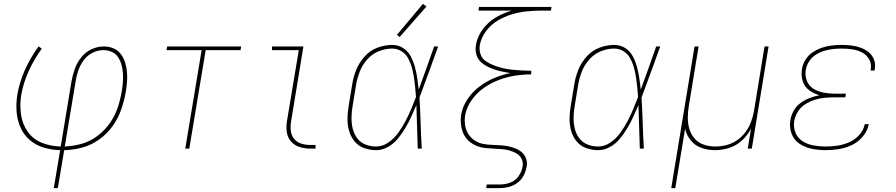

<svg xmlns="http://www.w3.org/2000/svg" viewBox="-20 -771 4648 996"><path d="M259 205H280L313 8Q360 7 406.5 -5.5Q453 -18 494.5 -47.5Q536 -77 565 -118Q594 -159 609.5 -205Q625 -251 633 -297Q637 -323 639 -349Q641 -375 638.5 -400Q636 -425 628.5 -448.5Q621 -472 606 -491.5Q591 -511 568 -520.5Q545 -530 519 -530Q486 -530 454.5 -515.5Q423 -501 401 -473Q379 -445 368 -413.5Q357 -382 351 -350L295 -11Q244 -12 198 -30Q152 -48 124 -87.5Q96 -127 89 -177Q82 -227 90 -278Q101 -341 129 -402.5Q157 -464 197 -519L180 -530Q139 -474 110 -410Q81 -346 70 -280Q63 -236 66 -192.5Q69 -149 86 -110.5Q103 -72 134 -45Q165 -18 206.5 -5.5Q248 7 292 8ZM316 -11 372 -347Q376 -375 385.5 -403.5Q395 -432 413.5 -457.5Q432 -483 459.5 -497Q487 -511 516 -511Q539 -511 559.5 -502Q580 -493 592 -475Q604 -457 610 -436Q616 -415 617.5 -392Q619 -369 617.5 -346Q616 -323 612 -300Q605 -257 591 -214Q577 -171 550 -132.5Q523 -94 485 -65.5Q447 -37 403.5 -25Q360 -13 316 -11Z M941 0H962L1047 -511H1228L1231 -530H847L844 -511H1026Z M1590 0H1617V-19H1590Q1565 -19 1542.5 -26Q1520 -33 1505.5 -51Q1491 -69 1488.5 -93Q1486 -117 1490 -141L1554 -530H1391V-511H1530L1469 -145Q1464 -116 1467.5 -87.5Q1471 -59 1489 -38Q1507 -17 1534 -8.5Q1561 0 1590 0Z M1931 8Q1963 8 1993 -9Q2023 -26 2044.5 -52.5Q2066 -79 2083 -107.5Q2100 -136 2113.5 -166Q2127 -196 2140 -226Q2142 -170 2143.5 -113.5Q2145 -57 2147 0H2168Q2164 -66 2162 -132.5Q2160 -199 2156 -265Q2181 -331 2205 -397.5Q2229 -464 2253 -530H2232Q2212 -474 2192.5 -418Q2173 -362 2152 -306Q2149 -336 2144.5 -366Q2140 -396 2132 -425Q2124 -454 2110 -480Q2096 -506 2071 -522Q2046 -538 2014 -538Q1976 -538 1937.5 -523.5Q1899 -509 1871 -477.5Q1843 -446 1828 -409Q1813 -372 1807 -333L1789 -223Q1783 -190 1782.5 -157Q1782 -124 1790.5 -93.5Q1799 -63 1818.5 -38.5Q1838 -14 1868.5 -3Q1899 8 1931 8ZM1931 -11Q1902 -11 1875.5 -21.5Q1849 -32 1832.5 -54.5Q1816 -77 1809.5 -104.5Q1803 -132 1803.5 -161.5Q1804 -191 1809 -220L1827 -330Q1833 -365 1846 -399Q1859 -433 1884.5 -462Q1910 -491 1944.5 -505Q1979 -519 2014 -519Q2041 -519 2063 -505Q2085 -491 2097 -469Q2109 -447 2116 -422.5Q2123 -398 2127 -372Q2131 -346 2133.5 -320Q2136 -294 2138 -268Q2126 -236 2112.5 -204Q2099 -172 2082.5 -141Q2066 -110 2045.5 -81.5Q2025 -53 1995 -32Q1965 -11 1931 -11ZM2053 -579 2192 -737 2174 -751 2039 -590Z M2502 205H2571Q2594 205 2618.5 199Q2643 193 2664 177.5Q2685 162 2696.5 139.5Q2708 117 2712 93Q2717 68 2706.5 45.5Q2696 23 2676 10.5Q2656 -2 2632 -8.5Q2608 -15 2583 -17Q2558 -19 2533 -19.5Q2508 -20 2484 -25Q2460 -30 2440 -44Q2420 -58 2408 -78Q2396 -98 2392.5 -123Q2389 -148 2393 -173Q2400 -214 2426.5 -251.5Q2453 -289 2490 -315Q2527 -341 2568.5 -356.5Q2610 -372 2652 -378.5Q2694 -385 2736 -385L2735 -386L2736 -390V-391V-403L2735 -404Q2711 -404 2686 -405.5Q2661 -407 2636.5 -409.5Q2612 -412 2588.5 -417.5Q2565 -423 2543 -431.5Q2521 -440 2501 -453Q2481 -466 2473 -489Q2465 -512 2469 -537Q2476 -575 2501 -609Q2526 -643 2561.5 -664Q2597 -685 2635 -696.5Q2673 -708 2711.5 -712Q2750 -716 2789 -716H2838L2841 -735H2465L2462 -716H2635Q2592 -704 2552 -680.5Q2512 -657 2484 -619Q2456 -581 2449 -538Q2444 -511 2452 -485.5Q2460 -460 2480.5 -444Q2501 -428 2525 -418Q2549 -408 2575 -402Q2601 -396 2627 -392Q2584 -383 2543.5 -366Q2503 -349 2466.5 -321.5Q2430 -294 2404.5 -255.5Q2379 -217 2372 -175Q2369 -154 2370.5 -133Q2372 -112 2378 -93Q2384 -74 2395.5 -58Q2407 -42 2423 -30.5Q2439 -19 2458 -12Q2477 -5 2498 -3Q2519 -1 2540 0Q2561 1 2582 2.5Q2603 4 2622.5 9.5Q2642 15 2659.5 25Q2677 35 2686 53.5Q2695 72 2691 93Q2687 119 2670 143Q2653 167 2626.5 176.5Q2600 186 2574 186H2505Z M3083 8Q3115 8 3145 -9Q3175 -26 3196.5 -52.5Q3218 -79 3235 -107.5Q3252 -136 3265.5 -166Q3279 -196 3292 -226Q3294 -170 3295.5 -113.5Q3297 -57 3299 0H3320Q3316 -66 3314 -132.5Q3312 -199 3308 -265Q3333 -331 3357 -397.5Q3381 -464 3405 -530H3384Q3364 -474 3344.5 -418Q3325 -362 3304 -306Q3301 -336 3296.5 -366Q3292 -396 3284 -425Q3276 -454 3262 -480Q3248 -506 3223 -522Q3198 -538 3166 -538Q3128 -538 3089.5 -523.5Q3051 -509 3023 -477.5Q2995 -446 2980 -409Q2965 -372 2959 -333L2941 -223Q2935 -190 2934.5 -157Q2934 -124 2942.5 -93.5Q2951 -63 2970.5 -38.5Q2990 -14 3020.5 -3Q3051 8 3083 8ZM3083 -11Q3054 -11 3027.5 -21.5Q3001 -32 2984.5 -54.5Q2968 -77 2961.5 -104.5Q2955 -132 2955.5 -161.5Q2956 -191 2961 -220L2979 -330Q2985 -365 2998 -399Q3011 -433 3036.5 -462Q3062 -491 3096.5 -505Q3131 -519 3166 -519Q3193 -519 3215 -505Q3237 -491 3249 -469Q3261 -447 3268 -422.5Q3275 -398 3279 -372Q3283 -346 3285.5 -320Q3288 -294 3290 -268Q3278 -236 3264.5 -204Q3251 -172 3234.5 -141Q3218 -110 3197.5 -81.5Q3177 -53 3147 -32Q3117 -11 3083 -11Z M3462 205H3483L3534 -103Q3542 -69 3563.5 -42.5Q3585 -16 3618.5 -4Q3652 8 3689 8Q3725 8 3762 -3.5Q3799 -15 3828.5 -42Q3858 -69 3876 -104L3859 0H3880L3967 -530H3946L3892 -199Q3887 -170 3877 -141.5Q3867 -113 3848.5 -87.5Q3830 -62 3804 -44Q3778 -26 3748.5 -18.5Q3719 -11 3690 -11Q3660 -11 3631.5 -20.5Q3603 -30 3584 -51.5Q3565 -73 3556.5 -101Q3548 -129 3548 -159.5Q3548 -190 3553 -220L3604 -530H3583Z M4263 8Q4297 8 4331.5 2.5Q4366 -3 4399 -18.5Q4432 -34 4456 -63Q4480 -92 4487 -127H4466Q4460 -96 4437.5 -71Q4415 -46 4385 -33Q4355 -20 4324.5 -15.5Q4294 -11 4263 -11Q4231 -11 4200.5 -16.5Q4170 -22 4144 -38Q4118 -54 4106.5 -83Q4095 -112 4100 -144Q4105 -169 4119.5 -192.5Q4134 -216 4157.5 -230.5Q4181 -245 4206 -253Q4231 -261 4256.5 -263.5Q4282 -266 4308 -266H4365L4368 -285H4311Q4281 -285 4252.5 -290.5Q4224 -296 4200 -310.5Q4176 -325 4165.5 -352Q4155 -379 4160 -409Q4164 -431 4177 -452Q4190 -473 4211 -486.5Q4232 -500 4255 -507Q4278 -514 4300.5 -516.5Q4323 -519 4346 -519Q4374 -519 4401 -515Q4428 -511 4451.5 -499Q4475 -487 4488.5 -463.5Q4502 -440 4497 -412Q4497 -409 4496 -405H4517Q4518 -409 4518 -413Q4523 -438 4514 -461.5Q4505 -485 4486.5 -500Q4468 -515 4445 -523.5Q4422 -532 4397 -535Q4372 -538 4346 -538Q4321 -538 4295 -535Q4269 -532 4244 -523.5Q4219 -515 4195.5 -499.5Q4172 -484 4158 -460.5Q4144 -437 4140 -412Q4135 -380 4144 -350.5Q4153 -321 4177.5 -303Q4202 -285 4231 -277Q4205 -272 4180 -262.5Q4155 -253 4132.5 -236.5Q4110 -220 4097 -196Q4084 -172 4080 -147Q4074 -110 4086.5 -77Q4099 -44 4128 -25Q4157 -6 4192 1Q4227 8 4263 8Z"/></svg>

Font: Iosevka Sparkle Thin Oblique
Style: Regular
Weight: 100
Italic angle: -9°
Designer: Belleve Invis
Foundry: Belleve Invis
Version: Version 4.5.0; ttfautohint (v1.8.3)